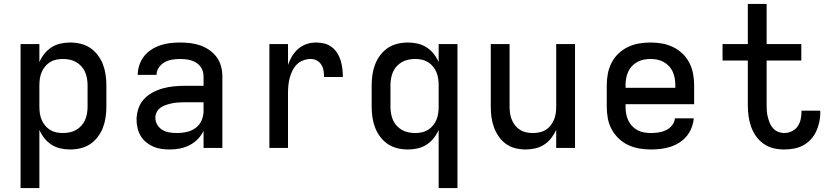

<svg xmlns="http://www.w3.org/2000/svg" viewBox="-20 -755 4240 980"><path d="M85 205V-530H181V-438Q191 -461 206.5 -480.5Q222 -500 243 -513.5Q264 -527 288.5 -532.5Q313 -538 338 -538Q365 -538 392 -531.5Q419 -525 441 -510Q463 -495 479.5 -473Q496 -451 505.5 -426Q515 -401 519 -374Q523 -347 523 -320V-210Q523 -183 519 -156Q515 -129 505.5 -104Q496 -79 479.5 -57Q463 -35 441 -20Q419 -5 392 1.5Q365 8 338 8Q313 8 288.5 2.5Q264 -3 243 -16.5Q222 -30 206.5 -49.5Q191 -69 181 -92V205ZM301 -76Q318 -76 335.5 -79.5Q353 -83 368 -91.5Q383 -100 395 -113Q407 -126 414 -142Q421 -158 424 -175.5Q427 -193 427 -210V-320Q427 -337 424 -354.5Q421 -372 414 -388Q407 -404 395 -417Q383 -430 368 -438.5Q353 -447 335.5 -450.5Q318 -454 301 -454Q284 -454 267 -450.5Q250 -447 235.5 -438Q221 -429 210 -415.5Q199 -402 192.5 -386.5Q186 -371 183.5 -354Q181 -337 181 -320V-210Q181 -193 183.5 -176Q186 -159 192.5 -143.5Q199 -128 210 -114.5Q221 -101 235.5 -92Q250 -83 267 -79.5Q284 -76 301 -76Z M847 8Q825 8 803.5 5Q782 2 762.5 -6.5Q743 -15 726 -29Q709 -43 698 -61.5Q687 -80 682 -101.5Q677 -123 677 -144Q677 -172 686 -199.5Q695 -227 714 -248Q733 -269 758 -282.5Q783 -296 810 -303.5Q837 -311 865 -314Q893 -317 921 -317H1019V-366Q1019 -380 1014.5 -393.5Q1010 -407 1001 -418Q992 -429 980 -436Q968 -443 954.5 -447Q941 -451 927 -452.5Q913 -454 899 -454Q878 -454 858 -450.5Q838 -447 820.5 -437.5Q803 -428 791 -410.5Q779 -393 779 -373Q779 -373 779 -373Q779 -373 779 -373H683Q683 -373 683 -373Q683 -373 683 -374Q683 -399 691.5 -423.5Q700 -448 715.5 -468Q731 -488 753 -502Q775 -516 799 -524Q823 -532 848 -535Q873 -538 899 -538Q925 -538 951 -535Q977 -532 1001.5 -523.5Q1026 -515 1048 -500Q1070 -485 1085.5 -464Q1101 -443 1108 -417.5Q1115 -392 1115 -366V0H1019V-87Q1007 -63 989 -44.5Q971 -26 947.5 -14Q924 -2 898.5 3Q873 8 847 8ZM884 -76Q909 -76 933.5 -81.5Q958 -87 978.5 -102Q999 -117 1009 -140.5Q1019 -164 1019 -189V-233H921Q906 -233 890.5 -232Q875 -231 859.5 -228Q844 -225 829 -220Q814 -215 801 -206.5Q788 -198 780.5 -184Q773 -170 773 -154Q773 -135 783 -118Q793 -101 809.5 -91.5Q826 -82 845.5 -79Q865 -76 884 -76Z M1355 0V-530H1450V-424Q1458 -447 1471 -468.5Q1484 -490 1502.5 -506Q1521 -522 1544.5 -530Q1568 -538 1593 -538Q1614 -538 1635 -533Q1656 -528 1673 -515Q1690 -502 1701.5 -484Q1713 -466 1719 -445.5Q1725 -425 1727.5 -404Q1730 -383 1730 -362H1634Q1634 -378 1631.5 -394Q1629 -410 1620.5 -424Q1612 -438 1597.5 -446Q1583 -454 1566 -454Q1547 -454 1528 -447Q1509 -440 1495.5 -426.5Q1482 -413 1473 -395Q1464 -377 1459 -358.5Q1454 -340 1452 -320Q1450 -300 1450 -281V0Z M2219 205V-92Q2209 -69 2193.5 -49.5Q2178 -30 2157 -16.5Q2136 -3 2111.5 2.5Q2087 8 2062 8Q2035 8 2008 1.5Q1981 -5 1959 -20Q1937 -35 1920.5 -57Q1904 -79 1894.5 -104Q1885 -129 1881 -156Q1877 -183 1877 -210V-320Q1877 -347 1881 -374Q1885 -401 1894.5 -426Q1904 -451 1920.5 -473Q1937 -495 1959 -510Q1981 -525 2008 -531.5Q2035 -538 2062 -538Q2087 -538 2111.5 -532.5Q2136 -527 2157 -513.5Q2178 -500 2193.5 -480.5Q2209 -461 2219 -438V-530H2315V205ZM2099 -76Q2116 -76 2133 -79.5Q2150 -83 2164.5 -92Q2179 -101 2190 -114.5Q2201 -128 2207.5 -143.5Q2214 -159 2216.5 -176Q2219 -193 2219 -210V-320Q2219 -337 2216.5 -354Q2214 -371 2207.5 -386.5Q2201 -402 2190 -415.5Q2179 -429 2164.5 -438Q2150 -447 2133 -450.5Q2116 -454 2099 -454Q2082 -454 2064.5 -450.5Q2047 -447 2032 -438.5Q2017 -430 2005 -417Q1993 -404 1986 -388Q1979 -372 1976 -354.5Q1973 -337 1973 -320V-210Q1973 -193 1976 -175.5Q1979 -158 1986 -142Q1993 -126 2005 -113Q2017 -100 2032 -91.5Q2047 -83 2064.5 -79.5Q2082 -76 2099 -76Z M2663 8Q2636 8 2610 1.5Q2584 -5 2562.5 -20.5Q2541 -36 2525.5 -58.5Q2510 -81 2501 -106Q2492 -131 2488.5 -157Q2485 -183 2485 -210V-530H2581V-210Q2581 -193 2583.5 -176Q2586 -159 2592.5 -143.5Q2599 -128 2609.5 -114.5Q2620 -101 2634.5 -92Q2649 -83 2666 -79.5Q2683 -76 2700 -76Q2717 -76 2734 -79.5Q2751 -83 2765.5 -92Q2780 -101 2790.5 -114.5Q2801 -128 2807.5 -143.5Q2814 -159 2816.5 -176Q2819 -193 2819 -210V-530H2915V0H2819V-92Q2809 -70 2793.5 -50Q2778 -30 2757 -16.5Q2736 -3 2711.5 2.5Q2687 8 2663 8Z M3302 8Q3273 8 3243.5 3Q3214 -2 3187 -14.5Q3160 -27 3138 -48Q3116 -69 3102 -95Q3088 -121 3082.5 -150.5Q3077 -180 3077 -210V-320Q3077 -350 3082.5 -379Q3088 -408 3101.5 -434.5Q3115 -461 3136.5 -481.5Q3158 -502 3185 -515Q3212 -528 3241 -533Q3270 -538 3300 -538Q3330 -538 3359 -533Q3388 -528 3415 -515Q3442 -502 3463.5 -481.5Q3485 -461 3498.5 -434.5Q3512 -408 3517.5 -379Q3523 -350 3523 -320V-223H3173V-210Q3173 -192 3176 -174.5Q3179 -157 3186.5 -141Q3194 -125 3206 -112Q3218 -99 3234 -90.5Q3250 -82 3267.5 -79Q3285 -76 3302 -76Q3322 -76 3342 -79Q3362 -82 3379.5 -90.5Q3397 -99 3410 -115Q3423 -131 3425 -151H3521Q3519 -126 3509.5 -102Q3500 -78 3484 -59Q3468 -40 3446.5 -26.5Q3425 -13 3401 -5.5Q3377 2 3352 5Q3327 8 3302 8ZM3173 -307H3427V-320Q3427 -338 3424 -355Q3421 -372 3414 -388Q3407 -404 3395 -417Q3383 -430 3367.5 -438.5Q3352 -447 3335 -450.5Q3318 -454 3300 -454Q3282 -454 3265 -450.5Q3248 -447 3232.5 -438.5Q3217 -430 3205 -417Q3193 -404 3186 -388Q3179 -372 3176 -355Q3173 -338 3173 -320Z M3983 8Q3955 8 3927.5 1.5Q3900 -5 3877 -21.5Q3854 -38 3838 -61Q3822 -84 3813 -110.5Q3804 -137 3800.5 -164.5Q3797 -192 3797 -220V-446H3668V-530H3797V-735H3893V-530H4070V-446H3893V-220Q3893 -204 3894 -188.5Q3895 -173 3899 -157.5Q3903 -142 3909 -127Q3915 -112 3926 -100Q3937 -88 3952 -82Q3967 -76 3983 -76Q4002 -76 4020.5 -84.5Q4039 -93 4050.5 -109Q4062 -125 4066.5 -144.5Q4071 -164 4071 -184Q4071 -185 4071 -187Q4071 -189 4071 -190H4166Q4167 -187 4167 -184.5Q4167 -182 4167 -179Q4167 -155 4161.5 -130.5Q4156 -106 4145.5 -83.5Q4135 -61 4117.5 -42.5Q4100 -24 4078.5 -12.5Q4057 -1 4032 3.5Q4007 8 3983 8Z"/></svg>

Font: Iosevka Curly Medium Extended
Style: Regular
Weight: 500
Width: 7
Monospace: yes
Designer: Belleve Invis
Foundry: Belleve Invis
Version: Version 11.1.0; ttfautohint (v1.8.3)